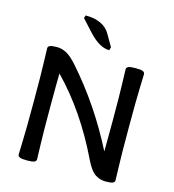

<svg xmlns="http://www.w3.org/2000/svg" viewBox="-125 -973 981 1084"><g transform="rotate(15 365.0 -431.0)"><path d="M591.3 7.8Q559.1 7.8 531 -10.3Q502.9 -28.3 474.6 -86.9Q353 -339.8 183.1 -513.7Q181.6 -459.5 181.6 -323.2Q181.6 -156.2 184.1 -94.7Q186.5 -33.2 186.5 -12.7Q186.5 -2.9 176 2.4Q165.5 7.8 132.8 7.8Q100.6 7.8 89.8 2.4Q79.1 -2.9 79.1 -12.7Q79.1 -33.2 81.5 -94.7Q84 -156.2 84 -323.2Q84 -490.2 81.5 -551.8Q79.1 -613.3 79.1 -633.8Q79.1 -643.6 89.8 -648.9Q100.6 -654.3 132.8 -654.3Q160.6 -654.3 188.2 -639.4Q215.8 -624.5 251.5 -584Q420.9 -392.1 541.5 -154.3Q542.5 -195.3 542.5 -323.2Q542.5 -490.2 540 -551.8Q537.6 -613.3 537.6 -633.8Q537.6 -643.6 548.3 -648.9Q559.1 -654.3 591.3 -654.3Q624 -654.3 634.5 -648.9Q645 -643.6 645 -633.8Q645 -613.3 642.6 -551.8Q640.1 -490.2 640.1 -323.2Q640.1 -156.2 642.6 -94.7Q645 -33.2 645 -12.7Q645 -2.9 634.5 2.4Q624 7.8 591.3 7.8ZM420.4 -713.4Q363.3 -713.4 299.3 -782.7L235.8 -852.1L241.2 -868.7Q347.2 -868.7 386.2 -800.3L425.8 -731.9Z"/></g></svg>

Font: Bainsley
Style: Regular
Weight: 400
Designer: Paul James MIller
Foundry: High-Logic / Made with FontCreator
Version: Version 1.411;March 28, 2021;FontCreator 13.0.0.2683 64-bit